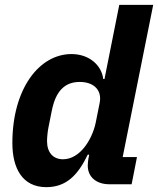

<svg xmlns="http://www.w3.org/2000/svg" viewBox="-20 -760 652 792"><path d="M523 0 545 -112H486L612 -740H472L411 -434H406C399 -491 348 -537 275 -537C141 -537 31 -393 31 -170C31 -65 73 12 171 12C253 12 301 -37 342 -122H348L345 -107C344 -102 342 -88 342 -77C342 -28 380 0 430 0ZM240 -103C199 -103 174 -131 174 -178C174 -194 177 -221 180 -235L194 -305C210 -384 247 -422 309 -422C367 -422 402 -388 391 -335L375 -255C367 -216 349 -178 327 -151C306 -125 276 -103 240 -103Z"/></svg>

Font: Braiins Sans
Style: Bold Italic
Weight: 700
Italic angle: -11.31°
Designer: Mike Abbink, Paul van der Laan, Pieter van Rosmalen, Jiri Chlebus, Lubos Buracinsky
Foundry: Bold Monday, Sudetype
Version: Version 1.000;hotconv 1.0.109;makeotfexe 2.5.65596